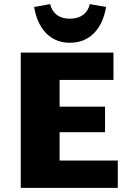

<svg xmlns="http://www.w3.org/2000/svg" viewBox="-20 -914 634 934"><path d="M553 -133V0H81V-658H532V-525H270V-395H491V-271H270V-133ZM146 -880 224 -894Q232 -860 256.5 -841.5Q281 -823 320 -823Q359 -823 384 -841.5Q409 -860 417 -894L496 -880Q482 -797 436 -751.5Q390 -706 320 -706Q251 -706 205.5 -751.5Q160 -797 146 -880Z"/></svg>

Font: Ysabeau Heavy
Style: Regular
Weight: 800
Designer: Christian Thalmann (Catharsis Fonts)
Version: Version 0.003